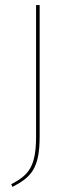

<svg xmlns="http://www.w3.org/2000/svg" viewBox="-20 -538 296 751"><path d="M135.1 -518.3H121.1V-4.4C121.1 113.2 92.6 146.6 24.1 182.6L28.6 193.2C102.3 154.9 135.1 120.6 135.1 -4Z"/></svg>

Font: Fira Sans Hair
Style: Regular
Weight: 100
Designer: bBox Type GmbH & Carrois Corporate GbR & Edenspiekermann AG
Foundry: bBox Type GmbH & Carrois Corporate GbR & Edenspiekermann AG
Version: Version 4.300;PS 004.300;hotconv 1.0.88;makeotf.lib2.5.64775